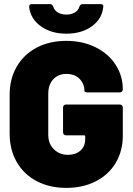

<svg xmlns="http://www.w3.org/2000/svg" viewBox="-20 -907 646 935"><path d="M27 -256V-445Q27 -523 61.5 -582.5Q96 -642 158.5 -675Q221 -708 303 -708Q383 -708 446 -676.5Q509 -645 543.5 -591Q578 -537 578 -473V-472Q578 -465 574 -461Q570 -457 563 -457H406Q391 -457 391 -466Q391 -499 367.5 -523Q344 -547 303 -547Q263 -547 239 -520.5Q215 -494 215 -450V-250Q215 -207 242.5 -180Q270 -153 311 -153Q348 -153 371.5 -173.5Q395 -194 395 -230V-243Q395 -248 390 -248H302Q295 -248 291 -252Q287 -256 287 -263V-383Q287 -390 291 -394Q295 -398 302 -398H563Q570 -398 574 -394Q578 -390 578 -383V-246Q578 -172 543.5 -114Q509 -56 446.5 -24Q384 8 303 8Q221 8 158.5 -25Q96 -58 61.5 -118Q27 -178 27 -256ZM122 -872V-874Q122 -887 136 -887H224Q235 -887 240 -873Q245 -856 262 -846Q279 -836 303 -836Q327 -836 344 -846Q361 -856 366 -873Q371 -887 382 -887H469Q485 -887 483 -875Q478 -816 428 -779.5Q378 -743 303 -743Q229 -743 179 -779Q129 -815 122 -872Z"/></svg>

Font: Barlow Black
Style: Regular
Weight: 900
Designer: Jeremy Tribby
Foundry: Tribby Type
Version: Version 1.422